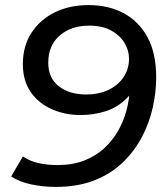

<svg xmlns="http://www.w3.org/2000/svg" viewBox="-20 -728 657 756"><path d="M329 -708Q407 -708 467 -676Q527 -644 561 -581Q595 -518 595 -424Q595 -365 581.5 -304.5Q568 -244 538.5 -188Q509 -132 462.5 -87.5Q416 -43 350.5 -17.5Q285 8 200 8Q149 8 102.5 -2Q56 -12 24 -33L70 -112Q98 -93 133 -85.5Q168 -78 206 -78Q265 -78 310.5 -95.5Q356 -113 389 -143Q422 -173 444.5 -212Q467 -251 478.5 -295Q490 -339 491 -383Q493 -411 493.5 -425Q494 -439 494 -449L534 -435Q515 -377 479 -341Q443 -305 396 -290Q349 -275 297 -275Q236 -275 184 -298Q132 -321 101 -365.5Q70 -410 70 -475Q70 -547 104 -599Q138 -651 196 -679.5Q254 -708 329 -708ZM331 -627Q260 -627 215 -588Q170 -549 170 -481Q170 -421 211.5 -388.5Q253 -356 319 -356Q370 -356 408 -374.5Q446 -393 467 -425Q488 -457 488 -497Q488 -530 470 -559.5Q452 -589 417.5 -608Q383 -627 331 -627Z"/></svg>

Font: MOST Montserrat Medium
Style: Italic
Weight: 500
Italic angle: -11.3°
Designer: Julieta Ulanovsky
Foundry: Julieta Ulanovsky
Version: Version 8.000;March 11, 2024;FontCreator 15.0.0.2926 64-bit